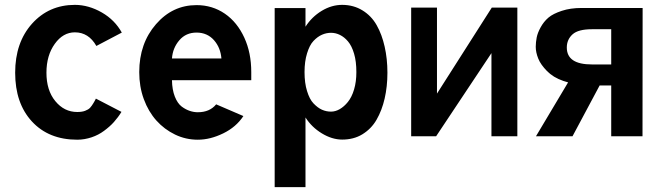

<svg xmlns="http://www.w3.org/2000/svg" viewBox="-20 -557 2677 785"><path d="M374 -369.1 478 -423.8C459 -458 432.1 -485.4 396.5 -505.9C360.8 -526.4 323.7 -537.1 286.1 -537.1C215.3 -537.1 156.7 -511.2 110.8 -460C64.9 -408.7 42 -341.8 42 -259.8C42 -176.8 64.5 -110.4 110.4 -60.5C156.2 -10.7 218.3 14.2 295.9 14.2C315.9 14.2 335.4 10.7 354.5 4.4C373.5 -2 390.1 -10.7 405.3 -22C420.4 -33.2 434.1 -44.9 445.8 -58.1C457.5 -71.3 467.8 -85 476.6 -99.6L372.1 -153.8C369.1 -147.5 365.2 -140.6 361.3 -134.3C357.4 -127.9 353.5 -122.1 348.6 -116.7C343.8 -111.3 336.9 -107.4 328.1 -104C319.3 -100.6 308.1 -99.1 295.9 -99.1C260.3 -99.1 230.5 -113.8 206.1 -143.6C181.6 -173.3 169.9 -212.4 169.9 -259.8C169.9 -307.6 181.6 -346.7 204.1 -377.9C226.6 -409.2 253.9 -424.8 286.1 -424.8C323.7 -424.8 353 -406.2 374 -369.1Z M683.1 -317.9C685.1 -346.7 695.3 -371.6 713.4 -392.6C731.4 -413.6 754.9 -423.8 783.7 -423.8C813 -423.8 836.9 -413.1 855 -392.6C873 -372.1 882.8 -347.2 885.3 -317.9ZM788.6 -98.1C777.3 -98.1 766.6 -100.1 756.3 -103.5C746.1 -106.9 734.9 -112.3 723.1 -121.1C711.4 -129.9 702.1 -143.6 694.8 -162.1C687.5 -180.7 683.6 -202.6 683.1 -229H1007.3V-262.2C1007.3 -314.5 998 -361.3 979 -402.8C960 -444.3 933.6 -477.5 899.4 -501C865.2 -524.4 826.7 -536.1 783.7 -536.1C718.3 -536.1 663.1 -510.3 617.7 -458C572.3 -405.8 549.3 -340.3 549.3 -262.2C549.3 -223.1 555.2 -186.5 567.9 -151.9C580.6 -117.2 598.1 -87.9 619.6 -64C641.1 -40 666.5 -21 695.8 -6.8C725.1 7.3 756.3 14.2 788.6 14.2C823.2 14.2 857.4 5.4 892.6 -11.7C927.7 -28.8 955.1 -52.2 975.1 -82.5L863.8 -130.4C846.2 -108.9 821.3 -98.1 788.6 -98.1Z M1229 208V-76.7C1246.1 -49.8 1268.6 -28.3 1295.9 -11.7C1323.2 4.9 1351.1 13.7 1378.9 13.7C1409.7 13.7 1437.5 6.8 1461.4 -7.8C1485.4 -22.5 1504.9 -42 1519.5 -67.4C1534.2 -92.8 1545.4 -122.1 1552.7 -154.3C1560.1 -186.5 1564 -221.7 1564 -259.8C1564 -297.9 1560.1 -333.5 1552.7 -366.2C1545.4 -398.9 1534.7 -428.2 1520 -454.1C1505.4 -480 1485.8 -500 1461.9 -514.6C1438 -529.3 1410.2 -537.1 1378.9 -537.1C1350.6 -537.1 1322.8 -529.3 1295.4 -512.7C1268.1 -496.1 1246.1 -474.6 1229 -447.8V-523.9H1103V208ZM1437 -262.2C1437 -236.3 1434.1 -212.9 1427.7 -191.4C1421.4 -169.9 1412.6 -152.8 1402.3 -140.1C1392.1 -127.4 1380.9 -117.7 1369.1 -110.8C1357.4 -104 1345.2 -100.6 1333.5 -100.6C1320.8 -100.6 1308.6 -103 1296.4 -108.4C1284.2 -113.8 1272.9 -122.6 1261.7 -134.3C1250.5 -146 1242.2 -162.6 1235.4 -184.6C1228.5 -206.5 1225.1 -232.4 1225.1 -262.2C1225.1 -291.5 1228.5 -316.9 1235.4 -338.9C1242.2 -360.8 1250.5 -377.9 1261.7 -389.6C1272.9 -401.4 1284.2 -409.7 1296.4 -415C1308.6 -420.4 1320.8 -422.9 1333.5 -422.9C1346.2 -422.9 1358.4 -419.9 1370.1 -414.1C1381.8 -408.2 1392.6 -399.9 1402.8 -387.7C1413.1 -375.5 1421.4 -358.9 1427.7 -337.4C1434.1 -315.9 1437 -291 1437 -262.2Z M1661.1 -525.9V0H1763.2L1989.3 -339.8V0H2095.2V-525.9H1990.7L1766.6 -174.3V-525.9Z M2606.9 0 2607.4 -524.4H2357.9C2327.1 -524.4 2300.3 -520.5 2276.9 -512.7C2253.4 -504.9 2235.4 -496.1 2222.2 -484.9C2209 -473.6 2198.7 -460.4 2190.4 -445.3C2182.1 -430.2 2176.8 -416.5 2174.3 -403.8C2171.9 -391.1 2170.4 -378.4 2170.4 -365.7C2170.4 -350.6 2173.8 -334.5 2180.7 -317.4C2187.5 -300.3 2199.7 -283.7 2216.3 -266.6C2232.9 -249.5 2254.9 -235.8 2283.2 -226.1C2289.1 -224.1 2295.9 -222.2 2302.7 -220.2L2171.4 0H2320.8L2431.6 -207.5H2479V0ZM2479 -293.5H2400.4C2331.5 -293.5 2297.4 -316.4 2297.4 -362.8C2297.4 -384.3 2305.2 -402.3 2320.8 -416.5C2336.4 -430.7 2363.3 -437.5 2400.4 -437.5H2479Z"/></svg>

Font: Tuffy
Style: Bold
Weight: 700
Designer: Thatcher Ulrich, Karoly Barta, Michael Everson
Version: Version 001.270